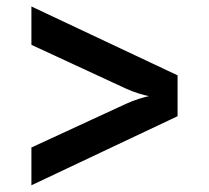

<svg xmlns="http://www.w3.org/2000/svg" viewBox="-20 -623 640 588"><path d="M76.2 -55.6V-171.3L366.3 -305.2Q385.9 -314.2 405.6 -320.4Q425.4 -326.6 436.3 -328.6Q424.9 -330.6 405 -336.7Q385.1 -342.8 366.3 -351.4L76.2 -485.7V-603.2L523.8 -392.3V-267.1Z"/></svg>

Font: Pitagon Sans Mono
Style: Regular
Weight: 400
Monospace: yes
Designer: Travis Tran
Foundry: Pitagon
Version: Version 1.001;gftools[0.9.26]